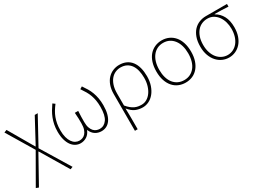

<svg xmlns="http://www.w3.org/2000/svg" viewBox="-18 -1254 2984 2180"><g transform="rotate(-30 1474.5 -164.5)"><path d="M227 -178 11 198 45 211 243 -145H247L460 211L493 198L264 -178L455 -527H416L247 -213H243L53 -540L18 -526Z M709 13Q752 13 788.5 -10Q825 -33 843 -79H847Q866 -33 902 -10Q938 13 983 13Q1018 13 1047.5 -1.5Q1077 -16 1099 -46Q1121 -76 1133.5 -123Q1146 -170 1146 -234Q1146 -284 1138.5 -325.5Q1131 -367 1117.5 -403.5Q1104 -440 1084.5 -473Q1065 -506 1041 -540L1010 -521Q1034 -486 1052.5 -454.5Q1071 -423 1083 -389.5Q1095 -356 1101.5 -318.5Q1108 -281 1108 -234Q1108 -122 1071.5 -71Q1035 -20 979 -20Q958 -20 937 -27.5Q916 -35 899.5 -53Q883 -71 872.5 -101Q862 -131 862 -177Q862 -207 862.5 -243.5Q863 -280 866 -320H822Q826 -280 826.5 -243.5Q827 -207 827 -177Q827 -131 816.5 -101Q806 -71 789.5 -53Q773 -35 752.5 -27.5Q732 -20 711 -20Q685 -20 661 -33Q637 -46 619 -72Q601 -98 590.5 -137Q580 -176 580 -228Q580 -276 587 -315Q594 -354 607 -388.5Q620 -423 639 -454.5Q658 -486 683 -519L654 -540Q631 -507 611 -473Q591 -439 576.5 -402Q562 -365 553.5 -323Q545 -281 545 -232Q545 -169 558.5 -123Q572 -77 594.5 -47Q617 -17 646.5 -2Q676 13 709 13Z M1311 -283V198H1347V62Q1347 30 1346.5 -2.5Q1346 -35 1345 -75Q1387 -24 1430 -5.5Q1473 13 1524 13Q1565 13 1604 -6Q1643 -25 1673 -61.5Q1703 -98 1721.5 -151Q1740 -204 1740 -271Q1740 -332 1727 -381.5Q1714 -431 1687.5 -466.5Q1661 -502 1621 -521Q1581 -540 1528 -540Q1485 -540 1445.5 -523.5Q1406 -507 1376 -475Q1346 -443 1328.5 -394.5Q1311 -346 1311 -283ZM1526 -20Q1504 -20 1482.5 -23.5Q1461 -27 1439 -37Q1417 -47 1394 -65.5Q1371 -84 1347 -113V-268Q1347 -331 1362 -376Q1377 -421 1402 -450Q1427 -479 1459.5 -493Q1492 -507 1526 -507Q1573 -507 1606.5 -489Q1640 -471 1661.5 -439.5Q1683 -408 1693 -364.5Q1703 -321 1703 -271Q1703 -216 1689 -170Q1675 -124 1651 -90.5Q1627 -57 1595 -38.5Q1563 -20 1526 -20Z M2086 13Q2135 13 2176.5 -5Q2218 -23 2248.5 -58.5Q2279 -94 2296 -145Q2313 -196 2313 -262Q2313 -329 2296 -381Q2279 -433 2248.5 -468Q2218 -503 2176.5 -521.5Q2135 -540 2086 -540Q2037 -540 1995 -521.5Q1953 -503 1922.5 -468Q1892 -433 1875 -381Q1858 -329 1858 -262Q1858 -196 1875 -145Q1892 -94 1922.5 -58.5Q1953 -23 1995 -5Q2037 13 2086 13ZM2086 -20Q2042 -20 2007 -37Q1972 -54 1947 -85.5Q1922 -117 1909 -162Q1896 -207 1896 -262Q1896 -317 1909 -362Q1922 -407 1947 -439.5Q1972 -472 2007 -489.5Q2042 -507 2086 -507Q2130 -507 2164.5 -489.5Q2199 -472 2224 -439.5Q2249 -407 2262 -362Q2275 -317 2275 -262Q2275 -207 2262 -162Q2249 -117 2224 -85.5Q2199 -54 2164.5 -37Q2130 -20 2086 -20Z M2656 13Q2701 13 2741 -5Q2781 -23 2811.5 -57.5Q2842 -92 2859.5 -142.5Q2877 -193 2877 -257Q2877 -345 2845.5 -403.5Q2814 -462 2757 -494V-498Q2803 -498 2846.5 -496.5Q2890 -495 2936 -492V-527H2659Q2614 -527 2572.5 -511Q2531 -495 2499.5 -462Q2468 -429 2449.5 -378Q2431 -327 2431 -257Q2431 -193 2449.5 -142.5Q2468 -92 2499 -57.5Q2530 -23 2570.5 -5Q2611 13 2656 13ZM2656 -20Q2617 -20 2582.5 -37Q2548 -54 2523 -84.5Q2498 -115 2483.5 -159Q2469 -203 2469 -257Q2469 -316 2484 -360Q2499 -404 2524.5 -434Q2550 -464 2584.5 -479Q2619 -494 2658 -494Q2702 -494 2735.5 -474.5Q2769 -455 2792.5 -422Q2816 -389 2828 -346.5Q2840 -304 2840 -257Q2840 -203 2826 -159Q2812 -115 2787.5 -84.5Q2763 -54 2729 -37Q2695 -20 2656 -20Z"/></g></svg>

Font: Spoqa Han Sans Neo Thin
Style: Regular
Weight: 100
Designer: [Spoqa Han Sans Neo] Dong-huui Kim  Younghwa Kang  Yujin Lee  [Noto Sans] Ryoko NISHIZUKA  (kana & ideographs); Paul D. 
Foundry: Spoqa (http://www.spoqa-han-sans.com)
Version: Version 1.100;hotconv 1.0.109;makeotfexe 2.5.65596